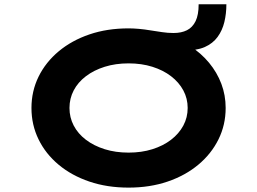

<svg xmlns="http://www.w3.org/2000/svg" viewBox="-20 -845 1172 875"><path d="M565.9 10Q468.3 10 387.3 -17.5Q306.3 -45 247 -94.5Q187.7 -144 155.6 -210.1Q123.4 -276.1 123.4 -352.9Q123.4 -429.6 155.8 -495.7Q188.3 -561.7 247.6 -611.2Q306.9 -660.7 387.6 -688.2Q468.3 -715.7 565.9 -715.7Q586.5 -715.7 612.6 -713.5Q638.6 -711.2 665.8 -706.6Q692.3 -702.6 718.3 -698.6Q744.3 -694.6 770.9 -694.6Q806.6 -694.6 831.9 -707.2Q857.3 -719.9 871.3 -748.5Q885.3 -777 885.3 -825.5H1011.7Q1011.7 -783.2 1002.5 -744.7Q993.3 -706.3 971.6 -676.6Q949.9 -646.9 913.1 -630.6Q876.2 -614.4 821 -616.6L845.7 -635.5Q896.4 -602.9 932.8 -558.9Q969.2 -514.9 988.8 -463Q1008.4 -411.1 1008.4 -352.9Q1008.4 -276.1 975.8 -210.1Q943.2 -144 883.9 -94.5Q824.6 -45 743.8 -17.5Q663.1 10 565.9 10ZM565.9 -149.5Q625.2 -149.5 674.4 -165Q723.7 -180.5 759.6 -208.1Q795.6 -235.7 815.5 -272.8Q835.3 -309.8 835.3 -352.9Q835.3 -396 815.5 -433Q795.6 -470 759.6 -497.6Q723.7 -525.2 674.4 -540.7Q625.2 -556.2 565.9 -556.2Q506.7 -556.2 457.2 -540.7Q407.8 -525.2 371.5 -497.6Q335.2 -470 315.9 -433Q296.6 -396 296.6 -352.9Q296.6 -309.8 315.9 -272.8Q335.2 -235.7 371.5 -208.1Q407.8 -180.5 457.2 -165Q506.7 -149.5 565.9 -149.5Z"/></svg>

Font: Lexend Zetta
Style: Regular
Weight: 400
Designer: Bonnie Shaver-Troup, Thomas Jockin
Foundry: Lexend
Version: Version 1.007